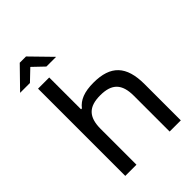

<svg xmlns="http://www.w3.org/2000/svg" viewBox="-287 -997 1105 1105"><g transform="rotate(-45 265.0 -445.0)"><path d="M59 -710V0H150V-291C150 -388 191 -430 285 -430C379 -430 420 -388 420 -291V0H511V-295C511 -443 448 -509 309 -509C234 -509 187 -490 157 -451H150V-710ZM-31 -766H49L116 -830L183 -766H262L141 -890H90Z"/></g></svg>

Font: LT Wave Alt
Style: Regular
Weight: 400
Designer: Daniel Lyons
Version: Version 2.5 (Glyphs App)